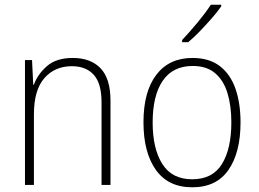

<svg xmlns="http://www.w3.org/2000/svg" viewBox="-20 -785 1100 815"><path d="M86 0V-530H116L121 -426H124Q140 -470 179.5 -504.5Q219 -539 289 -539Q365 -539 407 -495Q449 -451 449 -358V0H411V-351Q411 -431 378 -467.5Q345 -504 285 -504Q213 -504 168.5 -453.5Q124 -403 124 -300V0Z M796 10Q694 10 641.5 -64Q589 -138 589 -266Q589 -396 643.5 -467.5Q698 -539 797 -539Q868 -539 913 -504.5Q958 -470 979.5 -408.5Q1001 -347 1001 -265Q1001 -138 950 -64Q899 10 796 10ZM796 -24Q882 -24 922 -88.5Q962 -153 962 -266Q962 -336 945.5 -390Q929 -444 893 -474.5Q857 -505 798 -505Q714 -505 671 -442.5Q628 -380 628 -265Q628 -154 669 -89Q710 -24 796 -24ZM753 -615Q785 -649 819 -690Q853 -731 875 -765H919V-758Q903 -735 879 -707.5Q855 -680 829 -653Q803 -626 779 -606H753Z"/></svg>

Font: Noto Sans Mono Condensed ExtraLight
Style: Regular
Weight: 200
Width: 3
Designer: Monotype Design Team
Foundry: Monotype Imaging Inc.
Version: Version 2.014; ttfautohint (v1.8.4.7-5d5b)